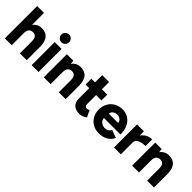

<svg xmlns="http://www.w3.org/2000/svg" viewBox="197 -1851 2970 2970"><g transform="rotate(45 1681.5 -366.5)"><path d="M54.8 -707H204.8V0H54.8ZM382.8 -258.8H533V0H382.8ZM301 -376.2Q254.2 -377 229.5 -348.9Q204.8 -320.8 204.8 -266.2H158Q158 -345.2 181.6 -401.4Q205.2 -457.6 248.1 -487.1Q291 -516.6 346.6 -516.6Q439.2 -516.6 486.2 -460.5Q533.2 -404.4 533 -286.8V-258.8H382.8Q382.8 -320.2 361.6 -347.4Q340.4 -374.6 301 -376.2Z M641 -504.6H791V0H641ZM631 -659.7Q631 -694.2 656.4 -719.6Q681.8 -745 716.3 -745Q750.8 -745 776 -719.6Q801.2 -694.3 801.2 -659.8Q801.2 -625.4 776 -600.1Q750.8 -574.8 716.3 -574.8Q681.8 -574.8 656.4 -600Q631 -625.2 631 -659.7Z M906.2 -504.6H1048.2L1056.2 -411.8V0H906.2ZM1234.2 -258.8H1384.4V0H1234.2ZM1152.4 -376.2Q1105.6 -377 1080.9 -348.9Q1056.2 -320.8 1056.2 -266.2H1009.4Q1009.4 -345.2 1033 -401.4Q1056.6 -457.6 1099.5 -487.1Q1142.4 -516.6 1198 -516.6Q1290.6 -516.6 1337.6 -460.5Q1384.6 -404.4 1384.4 -286.8V-258.8H1234.2Q1234.2 -320.2 1213 -347.4Q1191.8 -374.6 1152.4 -376.2Z M1522.4 -151.4V-662.6H1672.6V-188.2Q1672.6 -156.6 1684.9 -142Q1697.2 -127.4 1721.8 -127.4Q1731 -127.4 1743.3 -131.8Q1755.6 -136.2 1765.6 -144L1818 -33.2Q1791.8 -13.2 1760.1 -0.5Q1728.4 12.2 1697.8 12.2Q1611.4 12.2 1566.9 -29.9Q1522.4 -72 1522.4 -151.4ZM1443 -504.6H1791V-378H1443Z M1860 -250Q1860 -326.3 1893.4 -385.8Q1926.9 -445.3 1986.9 -478.6Q2047 -512 2123.4 -512Q2193 -512 2249.4 -476.8Q2305.7 -441.6 2338.7 -374.1Q2371.7 -306.7 2371.7 -212.7H1993.9L2008.1 -227.9Q2008.1 -175 2042.9 -142.8Q2077.7 -110.6 2128.4 -110.6Q2166 -110.6 2191.9 -126.8Q2217.9 -143 2230.9 -171.3L2358.3 -124.7Q2327.3 -57.7 2265.8 -22.9Q2204.3 12 2119 12Q2044 12 1985.2 -21.4Q1926.4 -54.7 1893.2 -114.2Q1860 -173.7 1860 -250ZM2000 -313.6H2233L2220.3 -297.6Q2220.3 -347.7 2189.6 -372.4Q2159 -397.1 2119.4 -397.1Q2094.7 -397.1 2070.4 -386.8Q2046.1 -376.4 2029.9 -354.3Q2013.7 -332.1 2013.7 -297.6Z M2771.4 -506.6V-360.8Q2695.8 -360.8 2644 -335.3Q2592.2 -309.8 2592.2 -261.4L2552.2 -262.4Q2552.2 -340.2 2583.5 -395.6Q2614.8 -451 2664.8 -478.8Q2714.8 -506.6 2771.4 -506.6ZM2442.2 -504.6H2592.2V0H2442.2Z M2839.2 -504.6H2981.2L2989.2 -411.8V0H2839.2ZM3167.2 -258.8H3317.4V0H3167.2ZM3085.4 -376.2Q3038.6 -377 3013.9 -348.9Q2989.2 -320.8 2989.2 -266.2H2942.4Q2942.4 -345.2 2966 -401.4Q2989.6 -457.6 3032.5 -487.1Q3075.4 -516.6 3131 -516.6Q3223.6 -516.6 3270.6 -460.5Q3317.6 -404.4 3317.4 -286.8V-258.8H3167.2Q3167.2 -320.2 3146 -347.4Q3124.8 -374.6 3085.4 -376.2Z"/></g></svg>

Font: 寒蝉端黑体 Light
Style: Regular
Weight: 300
Designer: ChillDuanSans {Warren2060}; 
Source Han Sans {Ryoko NISHIZUKA 西塚涼子 (kana, bopomofo & ideographs); Paul D. Hunt (Latin, G
Foundry: ChillType&Adobe
Version: Version 1.300;Glyphs 3.3 (3306)